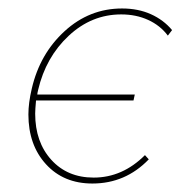

<svg xmlns="http://www.w3.org/2000/svg" viewBox="-20 -430 437 453"><path d="M386 -359 376 -346Q358 -370 329.5 -383Q301 -396 266 -396Q196 -396 142 -345.5Q88 -295 70 -218Q68 -210 68 -207H298L295 -193H65Q63 -171 63 -162Q63 -95 101 -53Q139 -11 201 -11Q269 -11 322 -64L331 -54Q276 3 198 3Q130 3 88.5 -42.5Q47 -88 47 -160Q47 -187 55 -221Q74 -303 132.5 -356.5Q191 -410 268 -410Q306 -410 336 -396.5Q366 -383 386 -359Z"/></svg>

Font: Ysabeau Thin
Style: Italic
Weight: 200
Italic angle: -12°
Designer: Christian Thalmann (Catharsis Fonts)
Version: Version 0.003